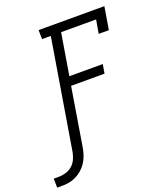

<svg xmlns="http://www.w3.org/2000/svg" viewBox="-238 -848 1002 1155"><g transform="rotate(-20 263.0 -270.5)"><path d="M-42 194H-73L-74 136H-42Q-20 136 3 129.5Q26 123 44.5 107Q63 91 73 69Q83 47 87 25L203 -677H147L146 -735H567L543 -590H478L493 -677H269L225 -411H439L429 -353H215L153 25Q149 47 141 69.5Q133 92 120 112Q107 132 88 148.5Q69 165 47.5 175.5Q26 186 3.5 190Q-19 194 -42 194Z"/></g></svg>

Font: Iosevka Etoile Light
Style: Italic
Weight: 300
Italic angle: -9°
Designer: Belleve Invis
Foundry: Belleve Invis
Version: Version 22.1.2; ttfautohint (v1.8.4)